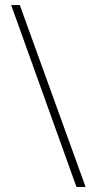

<svg xmlns="http://www.w3.org/2000/svg" viewBox="-20 -735 374 756"><path d="M58 -715H24L281 1H317Z"/></svg>

Font: Noto Sans Bengali ExtraCondensed ExtraLight
Style: Regular
Weight: 200
Width: 2
Designer: Joana Ranito - Universal Thirst; Jelle Bosma - Monotype Design Team
Foundry: Universal Thirst ehf.
Version: Version 3.000